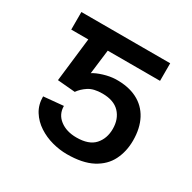

<svg xmlns="http://www.w3.org/2000/svg" viewBox="-125 -654 791 790"><g transform="rotate(30 270.0 -259.5)"><path d="M186 -230 102.1 -237.3 136.2 -528.3H467.3V-444.8H218.8L204.6 -329.6Q220.7 -340.3 250 -349.4Q279.3 -358.4 306.6 -359.4Q365.7 -360.8 407.7 -339.6Q449.7 -318.4 471.9 -276.6Q494.1 -234.9 494.1 -176.3Q494.1 -124.5 473.1 -82.5Q452.1 -40.5 406 -16.1Q359.9 8.3 285.6 8.3Q251.5 8.3 215.8 -1.2Q180.2 -10.7 149.9 -30.5Q119.6 -50.3 101.1 -79.8Q82.5 -109.4 82.5 -148.9L176.3 -157.7Q176.3 -118.2 207 -94.5Q237.8 -70.8 285.6 -70.8Q344.2 -70.8 371.1 -100.6Q397.9 -130.4 397.9 -176.3Q397.9 -223.1 370.4 -252.2Q342.8 -281.2 288.6 -281.2Q247.1 -281.2 223.4 -265.6Q199.7 -250 186 -230ZM193.4 -528.3V-444.8H45.4V-528.3Z"/></g></svg>

Font: Sahel VF Regular
Style: Regular
Weight: 400
Foundry: Saber Rastikerdar (saber.rastikerdar@gmail.com)
Version: Version 3.4.0